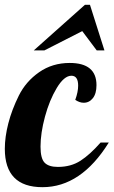

<svg xmlns="http://www.w3.org/2000/svg" viewBox="-33 -770 471 796"><path d="M279 -356Q291 -389 291 -415Q291 -456 263 -456Q233 -456 202.5 -405.5Q172 -355 153.5 -286.5Q135 -218 135 -162Q135 -113 152 -95.5Q169 -78 207 -78Q261 -78 300.5 -103.5Q340 -129 384 -179H418Q303 6 143 6Q-13 6 -13 -153Q-13 -202 1.5 -258.5Q16 -315 45 -373.5Q74 -432 129 -470.5Q184 -509 256 -509Q367 -509 367 -417Q367 -382 352 -363Q337 -344 314 -344Q297 -344 279 -356ZM400 -561H368L308 -641L151 -561H107L319 -750H340Z"/></svg>

Font: Lobster 1.4
Style: Regular
Weight: 400
Designer: Pablo Impallari
Foundry: Pablo Impallari. www.impallari.com
Version: Version 1.4